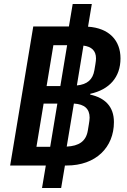

<svg xmlns="http://www.w3.org/2000/svg" viewBox="-20 -831 640 964"><path d="M306 0H315C461 0 552 -91 552 -218C552 -297 506 -340 433 -356V-360C529 -381 585 -443 585 -538C585 -628 528 -690 422 -697L441 -811H345L326 -698H147L31 0H210L191 113H287ZM214 -399 248 -604H317L283 -399ZM462 -538C462 -530 461 -521 459 -509L454 -479C446 -431 418 -407 366 -402L399 -602C439 -597 462 -577 462 -538ZM163 -94 199 -311H268L232 -94ZM430 -240C430 -232 428 -218 426 -206L421 -176C412 -121 376 -98 315 -95L351 -311C405 -308 430 -284 430 -240Z"/></svg>

Font: IBM Plex Mono SmBld
Style: Italic
Weight: 600
Italic angle: -9.5°
Monospace: yes
Designer: Mike Abbink, Paul van der Laan, Pieter van Rosmalen
Foundry: Bold Monday
Version: Version 2.004